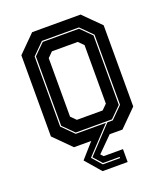

<svg xmlns="http://www.w3.org/2000/svg" viewBox="-158 -807 947 1098"><g transform="rotate(-20 315.5 -258.0)"><path d="M463 -700 566 -597V-103L463 0H385L295 90L310 106H427.5V184.5H275L193.5 90L273 0H168L65 -103V-597L168 -700ZM203.5 -68.5H387.5L238.5 90L289.5 148.5H394.5V141.5H293L247.5 90L396 -68.5H429L498.5 -138V-564.5L429 -634H203.5L134 -564.5V-138ZM206 -75.5 141 -140V-562.5L206 -627H426.5L491.5 -562.5V-140L426.5 -75.5ZM237 -141.5H394L424.5 -172V-528L394 -558.5H237L206.5 -528V-172Z"/></g></svg>

Font: Tourney Expanded ExtraBold
Style: Regular
Weight: 800
Width: 7
Designer: Tyler Finck
Foundry: Etcetera Type Co
Version: Version 1.010; ttfautohint (v1.8.3)